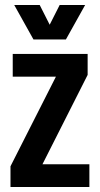

<svg xmlns="http://www.w3.org/2000/svg" viewBox="-20 -749 401 769"><path d="M22 0V-83L204 -442H31V-533H331V-449L150 -91H338V0ZM114 -591 37 -729H139L179 -650L219 -729H321L244 -591Z"/></svg>

Font: Hubot Sans Condensed SemiBold
Style: Regular
Weight: 600
Width: 3
Designer: Deni Anggara
Foundry: GitHub, Inc., Subsidiary of Microsoft Corporation
Version: Version 2.000